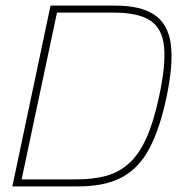

<svg xmlns="http://www.w3.org/2000/svg" viewBox="-20 -664 663 684"><path d="M24 0 160 -644H391Q482 -644 530.5 -611Q579 -578 588.5 -506.5Q598 -435 573 -317Q550 -208 513.5 -137.5Q477 -67 416.5 -33.5Q356 0 258 0ZM57 -25H252Q312 -25 358 -37.5Q404 -50 439.5 -82Q475 -114 501 -171Q527 -228 546 -317Q571 -431 564.5 -497Q558 -563 515 -591Q472 -619 386 -619H183Z"/></svg>

Font: Kanit Thin
Style: Italic
Weight: 250
Italic angle: -12°
Designer: Katatrad Team
Foundry: CadsonDemak
Version: Version 2.000; ttfautohint (v1.8.3)